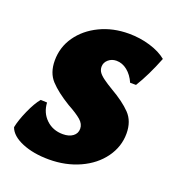

<svg xmlns="http://www.w3.org/2000/svg" viewBox="-101 -556 587 646"><g transform="rotate(20 193.0 -233.0)"><path d="M159 -84Q181 -84 194.5 -94Q208 -104 208 -121Q208 -138 192.5 -151.5Q177 -165 144 -183Q98 -211 73.5 -237.5Q49 -264 49 -308Q49 -356 76 -394.5Q103 -433 149.5 -455.5Q196 -478 253 -478Q293 -478 329.5 -467Q366 -456 389 -437Q363 -371 334 -324H313Q302 -349 284 -363.5Q266 -378 245 -378Q228 -378 216 -367.5Q204 -357 204 -342Q204 -330 211.5 -320.5Q219 -311 234 -301Q242 -295 262 -283Q309 -256 334.5 -229.5Q360 -203 360 -159Q360 -112 331.5 -72.5Q303 -33 253.5 -10.5Q204 12 144 12Q88 12 47.5 -5Q7 -22 -3 -50Q2 -76 18 -112Q34 -148 50 -167L73 -166Q75 -130 99 -107Q123 -84 159 -84Z"/></g></svg>

Font: Alegreya ExtraBold
Style: Italic
Weight: 800
Italic angle: -7°
Designer: Juan Pablo del Peral
Foundry: Huerta Tipografica
Version: Version 2.007; ttfautohint (v1.6)